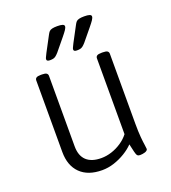

<svg xmlns="http://www.w3.org/2000/svg" viewBox="-133 -817 822 922"><g transform="rotate(-20 278.5 -356.0)"><path d="M232 6Q160 6 120.5 -33Q81 -72 81 -142V-507Q81 -516 87.5 -520.5Q94 -525 110 -525H117Q133 -525 139.5 -520.5Q146 -516 146 -507V-147Q146 -99 172 -74.5Q198 -50 248 -50Q274 -50 300.5 -58.5Q327 -67 351 -83Q375 -99 391 -120V-507Q391 -516 397.5 -520.5Q404 -525 421 -525H427Q444 -525 450.5 -520.5Q457 -516 457 -507V-150Q457 -108 459.5 -80.5Q462 -53 464.5 -38Q467 -23 467 -17Q467 -13 463 -9.5Q459 -6 453 -4Q447 -2 440 -1Q433 0 427 0Q418 0 413.5 -5Q409 -10 405.5 -25Q402 -40 396 -66Q378 -47 351 -30.5Q324 -14 293.5 -4Q263 6 232 6ZM176 -576Q168 -576 164 -578.5Q160 -581 160 -586Q160 -591 163.5 -597.5Q167 -604 172 -615L213 -692Q218 -702 223 -707.5Q228 -713 238 -715.5Q248 -718 264 -718Q282 -718 291 -715Q300 -712 300 -705Q300 -698 293 -687.5Q286 -677 272 -660L221 -598Q213 -589 206.5 -584Q200 -579 193 -577.5Q186 -576 176 -576ZM314 -576Q306 -576 302 -578.5Q298 -581 298 -586Q298 -591 301.5 -597.5Q305 -604 310 -615L351 -692Q356 -702 361 -707.5Q366 -713 376 -715.5Q386 -718 402 -718Q420 -718 429 -715Q438 -712 438 -705Q438 -698 431 -687.5Q424 -677 410 -660L359 -598Q351 -589 344.5 -584Q338 -579 331 -577.5Q324 -576 314 -576Z"/></g></svg>

Font: Asap Light
Style: Regular
Weight: 300
Designer: Pablo Cosgaya
Foundry: Omnibus-Type
Version: Version 3.001